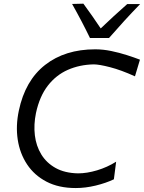

<svg xmlns="http://www.w3.org/2000/svg" viewBox="-20 -988 764 1020"><path d="M382.5 11Q292 11 227.2 -22.8Q162.5 -56.5 124 -114.5Q85.5 -172.5 74.2 -246.2Q63 -320 80 -400Q113.5 -560 219.5 -643Q325.5 -726 486 -726Q527.5 -726 571 -717Q614.5 -708 654.2 -695.2Q694 -682.5 723.5 -671L697 -582.5Q623 -616 564.8 -631Q506.5 -646 478 -646Q403 -644.5 340.5 -617Q278 -589.5 234 -532.8Q190 -476 171 -387Q158.5 -326 165.2 -269.2Q172 -212.5 199.5 -167.5Q227 -122.5 275.5 -95.5Q324 -68.5 394.5 -67Q441.5 -67 495.8 -83.2Q550 -99.5 597 -129L585 -35.5Q543 -15.5 488.5 -2.2Q434 11 382.5 11ZM458 -786Q415 -875 363 -967L423 -968.5Q447 -935.5 470 -903Q493 -870.5 515 -837Q549.5 -870 584.5 -902.2Q619.5 -934.5 656 -966.5H724.5Q681 -921.5 640 -876.8Q599 -832 559 -786Z"/></svg>

Font: Commissioner Flair
Style: Italic
Weight: 400
Italic angle: -12°
Designer: Kostas Bartsokas
Foundry: Kostas Bartsokas
Version: Version 1.000; ttfautohint (v1.8.3)